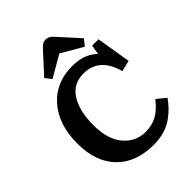

<svg xmlns="http://www.w3.org/2000/svg" viewBox="-269 -1086 1232 1232"><g transform="rotate(-45 346.5 -470.5)"><path d="M226.1 -744.1 192.9 -786.1 318.8 -923.8Q334.5 -940.9 346.2 -948Q357.9 -955.1 373 -955.1Q388.7 -955.1 401.6 -948.2Q414.6 -941.4 432.1 -920.9L553.2 -787.1L520 -744.1L373 -829.1ZM389.2 14.2Q227.1 14.2 136.5 -78.9Q45.9 -171.9 45.9 -338.9Q45.9 -509.8 135.3 -611.8Q224.6 -713.9 375 -713.9Q483.9 -713.9 546.9 -650.9L557.1 -715.8H615.2L653.8 -481L579.1 -462.9Q534.7 -628.9 391.1 -628.9Q297.9 -628.9 250 -553.2Q202.1 -477.5 202.1 -350.1Q202.1 -220.7 261 -150.9Q319.8 -81.1 411.1 -81.1Q439 -81.1 464.6 -87.6Q490.2 -94.2 508.8 -103.8Q527.3 -113.3 545.7 -128.4Q564 -143.6 575.9 -156.5Q587.9 -169.4 602.1 -187L663.1 -137.2Q641.6 -107.4 619.4 -84.2Q597.2 -61 564 -36.9Q530.8 -12.7 486.1 0.7Q441.4 14.2 389.2 14.2Z"/></g></svg>

Font: Literata Book
Style: Bold
Weight: 700
Designer: Latin by Veronika Burian and Jose Scaglione. Greek by Irene Vlachou. Cyrillic by Vera Evstafieva
Foundry: TypeTogether
Version: Version 2.003;PS 002.003;hotconv 1.0.88;makeotf.lib2.5.64775